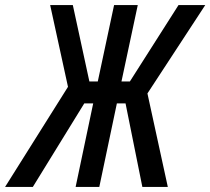

<svg xmlns="http://www.w3.org/2000/svg" viewBox="-76 -734 826 754"><path d="M-56 0 191 -393 121 -714H210L275 -414H308L372 -714H465L401 -414H434L625 -714H730L503 -367L583 0H483L417 -328H383L314 0H221L290 -328H255L53 0Z"/></svg>

Font: Noto Sans ExtraCondensed Medium
Style: Italic
Weight: 500
Width: 2
Italic angle: -12°
Designer: Monotype Design Team
Foundry: Monotype Imaging Inc.
Version: Version 2.013; ttfautohint (v1.8.4.7-5d5b)